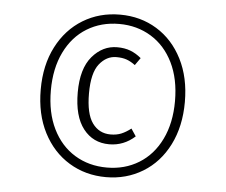

<svg xmlns="http://www.w3.org/2000/svg" viewBox="-46 -783 820 698"><g transform="rotate(5 364.0 -434.5)"><path d="M627 -435Q627 -346 593 -278.5Q559 -211 499 -174.5Q439 -138 365 -138Q290 -138 230 -174.5Q170 -211 135.5 -278Q101 -345 101 -435Q101 -524 135.5 -591Q170 -658 230 -694.5Q290 -731 365 -731Q440 -731 499.5 -694.5Q559 -658 593 -591Q627 -524 627 -435ZM138 -435Q138 -354 167 -295Q196 -236 247.5 -204.5Q299 -173 365 -173Q430 -173 481.5 -204.5Q533 -236 562 -295.5Q591 -355 591 -435Q591 -516 562 -575Q533 -634 481.5 -665.5Q430 -697 365 -697Q299 -697 247.5 -665.5Q196 -634 167 -574.5Q138 -515 138 -435ZM453 -580 434 -553Q418 -565 402.5 -570.5Q387 -576 365 -576Q329 -576 303 -543.5Q277 -511 277 -436Q277 -362 301.5 -328Q326 -294 368 -294Q390 -294 407 -301Q424 -308 442 -322L460 -295Q419 -258 366 -258Q307 -258 271.5 -303.5Q236 -349 236 -436Q236 -523 274 -567.5Q312 -612 365 -612Q392 -612 413 -604Q434 -596 453 -580Z"/></g></svg>

Font: Fira Sans Condensed ExtraLight
Style: Regular
Weight: 275
Width: 3
Designer: Carrois Corporate & Edenspiekermann AG
Foundry: Carrois Corporate GbR & Edenspiekermann AG
Version: Version 4.203